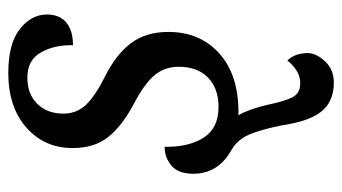

<svg xmlns="http://www.w3.org/2000/svg" viewBox="-201 -384 825 463"><g transform="rotate(-90 211.5 -152.5)"><path d="M146 143Q142 125 141 116Q131 66 119 37Q107 8 81 -7Q24 -39 24 -99Q24 -135 43.5 -151.5Q63 -168 89 -168Q88 -110 111 -74Q134 -38 185 -38Q230 -38 256 -63.5Q282 -89 282 -134Q282 -168 261.5 -192.5Q241 -217 193 -242Q140 -270 113 -303.5Q86 -337 86 -390Q86 -458 135.5 -501.5Q185 -545 267 -545Q337 -545 372.5 -517.5Q408 -490 408 -452Q408 -421 388.5 -405Q369 -389 334 -389Q335 -434 316.5 -466.5Q298 -499 256 -499Q216 -499 192.5 -475Q169 -451 169 -412Q169 -380 190.5 -357.5Q212 -335 260 -311Q312 -285 339 -249Q366 -213 366 -159Q366 -83 314.5 -36.5Q263 10 173 10H165Q179 33 190 79Q199 122 208.5 140.5Q218 159 243 159Q272 159 297 128Q315 146 315 178Q314 199 294.5 219.5Q275 240 244 240Q204 240 180.5 217Q157 194 146 143Z"/></g></svg>

Font: Noto Serif Narrow
Style: Italic
Weight: 400
Width: 4
Italic angle: -12°
Designer: Monotype Design Team
Foundry: Monotype Imaging Inc.
Version: Version 1.001